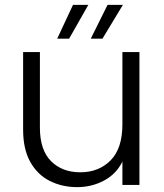

<svg xmlns="http://www.w3.org/2000/svg" viewBox="-20 -760 673 789"><path d="M144 -235Q144 -144 189.5 -98Q235 -52 310 -52Q386 -52 434.5 -101Q483 -150 483 -249V-546H553V0H483V-96Q458 -45 407.5 -18Q357 9 297 9Q235 9 184.5 -16.5Q134 -42 104.5 -94.5Q75 -147 75 -227V-546H144ZM343 -740 264 -601H215L280 -740ZM485 -740 401 -601H353L422 -740Z"/></svg>

Font: Poppins Light
Style: Regular
Weight: 300
Designer: Ninad Kale (Devanagari), Jonny Pinhorn (Latin)
Version: Version 5.002